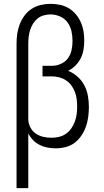

<svg xmlns="http://www.w3.org/2000/svg" viewBox="-20 -763 540 998"><path d="M66 215V-535Q66 -561 69.5 -586.5Q73 -612 82.5 -636.5Q92 -661 107.5 -682Q123 -703 144.5 -717Q166 -731 191.5 -737Q217 -743 243 -743Q267 -743 291.5 -738Q316 -733 337 -720.5Q358 -708 374 -689Q390 -670 400 -647.5Q410 -625 414 -600.5Q418 -576 418 -552Q418 -528 414 -504.5Q410 -481 399.5 -460Q389 -439 372 -422Q355 -405 334 -395Q361 -384 383 -364.5Q405 -345 418.5 -319Q432 -293 437 -264.5Q442 -236 442 -207Q442 -181 438.5 -155Q435 -129 426.5 -104.5Q418 -80 403 -58Q388 -36 367.5 -20.5Q347 -5 321 1.5Q295 8 269 8Q248 8 227 4Q206 0 186.5 -9.5Q167 -19 152 -34.5Q137 -50 127 -69V215ZM247 -47Q267 -47 286.5 -51.5Q306 -56 322.5 -67.5Q339 -79 350.5 -95.5Q362 -112 369 -131Q376 -150 378.5 -169.5Q381 -189 381 -209V-210Q381 -229 378.5 -248.5Q376 -268 369 -286Q362 -304 350.5 -319.5Q339 -335 323 -345.5Q307 -356 288 -361Q269 -366 250 -366H201V-421H250Q274 -421 296.5 -431Q319 -441 333 -460Q347 -479 352 -503Q357 -527 357 -550Q357 -576 351.5 -601Q346 -626 331 -646.5Q316 -667 292 -677.5Q268 -688 243 -688Q225 -688 207 -683Q189 -678 175 -666.5Q161 -655 151.5 -639.5Q142 -624 136.5 -606.5Q131 -589 129 -571Q127 -553 127 -535V-141Q128 -120 138 -100.5Q148 -81 165.5 -69Q183 -57 204 -52Q225 -47 247 -47Z"/></svg>

Font: Iosevka SS18 Light
Style: Regular
Weight: 300
Monospace: yes
Designer: Belleve Invis
Foundry: Belleve Invis
Version: Version 25.1.1; ttfautohint (v1.8.4)